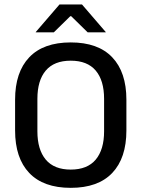

<svg xmlns="http://www.w3.org/2000/svg" viewBox="-20 -846 647 878"><path d="M303.5 13Q178.5 13 113.8 -55Q49 -123 49 -249.5V-390Q49 -516 113.8 -584Q178.5 -652 303.5 -652Q428.5 -652 493.2 -584Q558 -516 558 -390V-249.5Q558 -123 493.2 -55Q428.5 13 303.5 13ZM303.5 -70.5Q379.5 -70.5 417.8 -116.2Q456 -162 456 -245.5V-394Q456 -478 417.8 -523.2Q379.5 -568.5 303.5 -568.5Q227.5 -568.5 189.2 -523.2Q151 -478 151 -394V-245.5Q151 -162 189.2 -116.2Q227.5 -70.5 303.5 -70.5ZM143.5 -699.5 252 -825.5H355L463.5 -699.5V-698H381L305.5 -772H301.5L226 -698H143.5Z"/></svg>

Font: Anek Malayalam Medium Medium
Style: Regular
Weight: 500
Version: Version 1.003